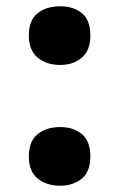

<svg xmlns="http://www.w3.org/2000/svg" viewBox="-20 -580 380 612"><path d="M172 -373Q129 -373 100.5 -396Q72 -419 72 -467Q72 -516 100 -538Q128 -560 172 -560Q214 -560 241 -538Q268 -516 268 -467Q268 -419 240.5 -396Q213 -373 172 -373ZM172 12Q129 12 100.5 -10.5Q72 -33 72 -81Q72 -130 100 -152.5Q128 -175 172 -175Q214 -175 241 -152.5Q268 -130 268 -81Q268 -33 240.5 -10.5Q213 12 172 12Z"/></svg>

Font: Noto Sans Gurmukhi UI SemiCondensed Black
Style: Regular
Weight: 900
Width: 4
Designer: Jelle Bosma - Monotype Design Team
Foundry: Monotype Imaging Inc.
Version: Version 2.004; ttfautohint (v1.8.4.7-5d5b)